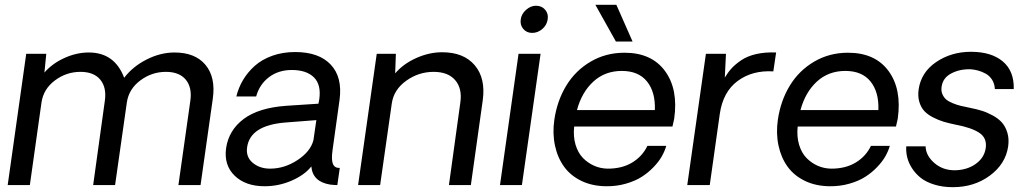

<svg xmlns="http://www.w3.org/2000/svg" viewBox="-20 -775 4305 804"><path d="M710.9 -555.2Q797.4 -555.2 840.6 -503.2Q883.8 -451.2 871.1 -361.8L819.8 0H727.1L776.9 -352.1Q785.2 -408.2 758.1 -441.2Q731 -474.1 674.8 -474.1Q615.7 -474.1 567.6 -438.2Q519.5 -402.3 511.2 -346.2L461.9 0H370.1L418.9 -352.1Q427.2 -408.2 400.1 -441.2Q373 -474.1 316.9 -474.1Q257.8 -474.1 210 -438.2Q162.1 -402.3 153.8 -346.2L105 0H12.2L89.8 -549.8H173.8L166 -471.2Q199.2 -509.3 249.8 -532.2Q300.3 -555.2 352.1 -555.2Q460 -555.2 500 -449.2Q535.6 -496.1 593.5 -525.6Q651.4 -555.2 710.9 -555.2Z M1087.9 4.9Q1008.3 4.9 962.6 -39.3Q917 -83.5 926.8 -154.8Q938 -230 1000.5 -276.9Q1063 -323.7 1178.7 -332L1313.5 -340.8L1316.9 -358.9Q1325.7 -419.9 1294.7 -450.9Q1263.7 -481.9 1201.7 -481.9Q1146 -481.9 1106.2 -451.7Q1066.4 -421.4 1052.7 -371.1H969.7Q978.5 -407.7 997.8 -440.2Q1017.1 -472.7 1046.9 -499.3Q1076.7 -525.9 1120.1 -541.5Q1163.6 -557.1 1215.8 -557.1Q1315.4 -557.1 1365 -504.4Q1414.6 -451.7 1401.9 -356.9Q1398.9 -338.4 1372.6 -147Q1366.7 -105.5 1374.3 -88.1Q1381.8 -70.8 1402.8 -71.8L1392.6 0Q1380.4 0 1362.8 -2Q1289.1 -13.7 1283.7 -78.1Q1255.9 -42.5 1201.7 -18.8Q1147.5 4.9 1087.9 4.9ZM1110.8 -68.8Q1171.4 -68.8 1225.8 -104.7Q1280.3 -140.6 1292.5 -188L1304.7 -272L1177.7 -262.2Q1026.9 -251 1014.6 -157.2Q1009.3 -117.2 1038.6 -93Q1067.9 -68.8 1110.8 -68.8Z M1831.5 -556.2Q1921.9 -556.2 1968 -501.7Q2014.2 -447.3 2001.5 -355L1951.7 0H1859.9L1907.7 -346.2Q1916 -404.8 1886 -439.5Q1856 -474.1 1795.9 -474.1Q1732.9 -474.1 1680.9 -436.8Q1628.9 -399.4 1620.6 -341.8L1571.8 0H1479.5L1557.6 -549.8H1637.7L1634.8 -467.8Q1668.9 -507.8 1723.1 -532Q1777.3 -556.2 1831.5 -556.2Z M2208.5 -637.2Q2185.5 -637.2 2171.4 -653.6Q2157.2 -669.9 2160.6 -693.8Q2163.6 -716.8 2182.9 -733.9Q2202.1 -751 2224.6 -751Q2248.5 -751 2262.9 -734.1Q2277.3 -717.3 2273.4 -693.8Q2270 -669.9 2251 -653.6Q2231.9 -637.2 2208.5 -637.2ZM2151.4 -549.8H2243.7L2165.5 0H2073.7Z M2559.1 -601.1 2473.1 -754.9H2561L2628.9 -601.1ZM2803.2 -277.8Q2797.9 -251.5 2795.9 -245.1H2384.3Q2379.9 -203.1 2390.1 -168.9Q2400.4 -134.8 2421.1 -113.5Q2441.9 -92.3 2468.3 -80.8Q2494.6 -69.3 2523.9 -68.8Q2584 -68.4 2627 -94.2Q2669.9 -120.1 2690.9 -164.1H2770Q2763.7 -142.1 2751.2 -120.1Q2738.8 -98.1 2716.8 -75.2Q2694.8 -52.2 2667.5 -34.7Q2640.1 -17.1 2601.1 -5.9Q2562 5.4 2518.1 4.9Q2460.4 4.4 2415 -17.3Q2369.6 -39.1 2342.3 -76.7Q2314.9 -114.3 2304 -165.3Q2293 -216.3 2301.3 -273.9Q2313 -353.5 2351.3 -416.5Q2389.6 -479.5 2453.1 -516.8Q2516.6 -554.2 2595.2 -554.2Q2708.5 -554.2 2764.6 -477.8Q2820.8 -401.4 2803.2 -277.8ZM2584 -478Q2513.2 -478 2464.6 -433.3Q2416 -388.7 2396 -314H2722.2Q2725.1 -389.2 2689.5 -433.6Q2653.8 -478 2584 -478Z M3230 -555.2 3218.3 -476.1Q3130.4 -481.4 3068.8 -435.8Q3007.3 -390.1 2994.1 -297.9L2952.1 0H2857.9L2936 -549.8H3020L3015.1 -450.2Q3028.3 -472.2 3043.7 -489Q3059.1 -505.9 3084.2 -522.9Q3109.4 -540 3146.5 -548.6Q3183.6 -557.1 3230 -555.2Z M3739.3 -277.8Q3733.9 -251.5 3731.9 -245.1H3320.3Q3315.9 -203.1 3326.2 -168.9Q3336.4 -134.8 3357.2 -113.5Q3377.9 -92.3 3404.3 -80.8Q3430.7 -69.3 3460 -68.8Q3520 -68.4 3563 -94.2Q3606 -120.1 3627 -164.1H3706.1Q3699.7 -142.1 3687.3 -120.1Q3674.8 -98.1 3652.8 -75.2Q3630.9 -52.2 3603.5 -34.7Q3576.2 -17.1 3537.1 -5.9Q3498 5.4 3454.1 4.9Q3396.5 4.4 3351.1 -17.3Q3305.7 -39.1 3278.3 -76.7Q3251 -114.3 3240 -165.3Q3229 -216.3 3237.3 -273.9Q3249 -353.5 3287.4 -416.5Q3325.7 -479.5 3389.2 -516.8Q3452.6 -554.2 3531.2 -554.2Q3644.5 -554.2 3700.7 -477.8Q3756.8 -401.4 3739.3 -277.8ZM3520 -478Q3449.2 -478 3400.6 -433.3Q3352.1 -388.7 3332 -314H3658.2Q3661.1 -389.2 3625.5 -433.6Q3589.8 -478 3520 -478Z M3969.7 8.8Q3927.2 8.8 3892.6 -2Q3857.9 -12.7 3835.9 -30Q3814 -47.4 3799.3 -70.1Q3784.7 -92.8 3779.1 -115.7Q3773.4 -138.7 3774.9 -162.1H3856Q3856.9 -123.5 3892.6 -92.5Q3928.2 -61.5 3979 -62Q4030.3 -63 4066.2 -88.9Q4102.1 -114.7 4107.9 -155.8Q4113.3 -197.8 4080.3 -219.2Q4047.4 -240.7 3981.9 -252.9Q3953.6 -258.8 3932.1 -265.1Q3910.6 -271.5 3887.7 -283.2Q3864.7 -294.9 3850.8 -309.8Q3836.9 -324.7 3829.8 -347.9Q3822.8 -371.1 3826.7 -399.9Q3836.9 -472.2 3900.1 -515.1Q3963.4 -558.1 4045.9 -558.1Q4131.3 -558.1 4179.2 -517.8Q4227.1 -477.5 4225.1 -401.9H4146Q4145 -424.3 4134.3 -441.2Q4123.5 -458 4107.2 -466.8Q4090.8 -475.6 4075.4 -479.7Q4060.1 -483.9 4044.9 -484.9Q3999 -486.3 3963.4 -467.5Q3927.7 -448.7 3922.9 -411.1Q3920.4 -394 3926.3 -380.6Q3932.1 -367.2 3941.9 -358.6Q3951.7 -350.1 3969.7 -342.8Q3987.8 -335.4 4003.4 -331.8Q4019 -328.1 4043 -323.2Q4070.3 -317.9 4092 -311Q4113.8 -304.2 4137.5 -291.3Q4161.1 -278.3 4175.8 -261.7Q4190.4 -245.1 4198.2 -219.5Q4206.1 -193.8 4201.7 -162.1Q4190.9 -88.4 4125.2 -39.8Q4059.6 8.8 3969.7 8.8Z"/></svg>

Font: Oakes Grotesk
Style: Italic
Weight: 400
Italic angle: -8°
Designer: Samuel Oakes
Foundry: Samuel Oakes
Version: Version 1.000;PS 001.000;hotconv 1.0.88;makeotf.lib2.5.64775